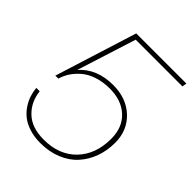

<svg xmlns="http://www.w3.org/2000/svg" viewBox="-204 -828 953 953"><g transform="rotate(45 273.0 -351.0)"><path d="M241.2 9.8Q198.7 9.8 164.1 -1.5Q129.4 -12.7 106.9 -30.3Q84.5 -47.9 68.4 -72Q52.2 -96.2 44.4 -120.4Q36.6 -144.5 34.2 -169.9H58.1Q65.9 -101.6 112.1 -57.9Q158.2 -14.2 241.2 -14.2Q349.6 -14.2 412.8 -79.8Q476.1 -145.5 476.1 -253.9Q476.1 -334 426.5 -379.9Q377 -425.8 294.9 -425.8Q247.6 -425.8 208.7 -412.8Q169.9 -399.9 144.3 -377.9Q118.7 -356 102.8 -331.5Q86.9 -307.1 79.1 -279.8H58.1L193.8 -711.9H545.9L542 -688H213.9L115.2 -377Q180.2 -450.2 294.9 -450.2Q386.7 -450.2 445.3 -395.5Q503.9 -340.8 503.9 -253.9Q503.9 -198.7 486.6 -151.1Q469.2 -103.5 436.5 -67.4Q403.8 -31.2 353.5 -10.7Q303.2 9.8 241.2 9.8Z"/></g></svg>

Font: Creato Display Thin
Style: Italic
Weight: 265
Italic angle: -10°
Version: Version 1.000